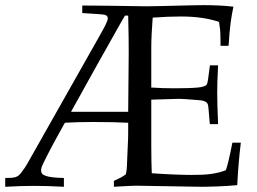

<svg xmlns="http://www.w3.org/2000/svg" viewBox="-20 -715 984 735"><path d="M0 0V-33.7Q15.6 -33.7 24.9 -34.4Q34.2 -35.2 40.5 -37.4Q46.9 -39.6 51.5 -43.5Q56.2 -47.4 61.5 -54.2Q66.9 -61 75 -73Q83 -85 92.8 -103L354.5 -565.9Q374 -600.1 383.3 -618.4Q392.6 -636.7 392.6 -645Q392.6 -655.3 381.3 -658.2Q376.5 -659.7 355 -661.1Q333.5 -662.6 294.9 -665V-693.8Q307.1 -693.4 333.7 -693.6Q360.4 -693.8 403.3 -692.9L539.6 -690.9Q543 -690.9 559.6 -691.2Q576.2 -691.4 599.4 -691.9Q622.6 -692.4 649.2 -693.1Q675.8 -693.8 699.2 -694.3Q722.7 -694.8 740 -695.1Q757.3 -695.3 761.7 -695.3Q820.3 -695.3 873.5 -689.5Q870.1 -672.9 867.4 -657.5Q864.7 -642.1 862.8 -627.4Q860.8 -613.3 858.9 -591.3Q856.9 -569.3 855 -539.6H824.2Q824.2 -557.1 824 -567.9Q823.7 -578.6 823.5 -585.2Q823.2 -591.8 823 -595.7Q822.8 -599.6 822.3 -603.8Q821.8 -607.9 820.8 -614Q819.8 -620.1 818.4 -631.3Q756.3 -651.9 672.9 -651.9Q622.6 -651.9 564.5 -647.5Q562 -613.8 560.5 -584.7Q559.1 -555.7 559.1 -529.3V-379.9Q602.5 -377 646.5 -377Q706.5 -377 737.1 -379.9Q767.6 -382.8 772 -392.6Q773.9 -396 776.1 -408.7Q778.3 -421.4 780.8 -443.8Q781.7 -449.7 782.2 -454.8Q782.7 -460 783.7 -464.8H814.9Q813 -434.1 812.3 -407.7Q811.5 -381.3 811.5 -358.9Q811.5 -338.4 812.3 -308.8Q813 -279.3 814.9 -239.7H783.2L778.3 -297.9Q777.8 -306.2 776.6 -312Q775.4 -317.9 771.5 -322Q767.6 -326.2 759.5 -328.6Q751.5 -331.1 736.8 -332Q711.4 -334 691.4 -335.4Q671.4 -336.9 656.2 -336.4Q647.9 -336.4 559.1 -333.5V-158.7Q559.1 -127.4 559.6 -100.8Q560.1 -74.2 561 -51.8Q610.8 -48.3 648.2 -46.9Q685.5 -45.4 711.9 -45.4Q734.9 -45.4 753.4 -46.1Q772 -46.9 787.6 -49.1Q803.2 -51.3 817.1 -54.7Q831.1 -58.1 844.7 -63.5Q854.5 -91.3 869.6 -168.9H901.9Q896.5 -124.5 893.3 -84.5Q890.1 -44.4 888.2 -6.3Q870.6 -4.4 849.4 -3.2Q828.1 -2 808.1 -1.2Q788.1 -0.5 772.2 -0.2Q756.3 0 749.5 0L514.2 -3.9Q498.5 -4.4 474.1 -3.2Q449.7 -2 416 0V-22.5Q427.2 -27.8 433.8 -31Q440.4 -34.2 444.8 -36.6Q449.2 -39.1 452.9 -41.7Q456.5 -44.4 461.9 -47.9Q463.9 -56.2 464.6 -63.5Q465.3 -70.8 465.8 -77.6L469.2 -159.2Q470.7 -184.1 470.7 -207.5V-245.1Q413.6 -248 336.4 -248Q273.4 -248 228.5 -245.1Q224.1 -237.3 216.1 -222.9Q208 -208.5 198.5 -191.2Q189 -173.8 179.2 -155.5Q169.4 -137.2 161.1 -120.8Q152.8 -104.5 147 -92.5Q141.1 -80.6 139.6 -76.2Q137.2 -66.4 137.2 -62Q137.2 -55.2 141.4 -50Q145.5 -44.9 155.8 -41.5Q166 -38.1 182.9 -36.1Q199.7 -34.2 224.6 -33.7V0Q190.4 -2 162.6 -2.7Q134.8 -3.4 111.3 -3.4Q88.9 -3.4 61.3 -2.7Q33.7 -2 0 0ZM252 -287.1H470.7L472.7 -508.3Q473.1 -536.1 472.4 -572.3Q471.7 -608.4 470.7 -655.3H458.5Q456.1 -651.9 446.8 -635.5Q437.5 -619.1 423.6 -594.5Q409.7 -569.8 392.6 -539.3Q375.5 -508.8 357.4 -476.8Q339.4 -444.8 322 -413.3Q304.7 -381.8 290.3 -356Q275.9 -330.1 265.6 -311.8Q255.4 -293.5 252 -287.1Z"/></svg>

Font: XB Kayhan
Style: Regular
Weight: 400
Designer: Behnam
Foundry: Irmug
Version: Version 7.300 2009